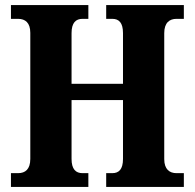

<svg xmlns="http://www.w3.org/2000/svg" viewBox="-20 -734 765 754"><path d="M23 0H327V-54H304C278 -54 261 -69 261 -110V-341H463V-110C463 -69 447 -54 421 -54H397V0H702V-54H673C646 -54 625 -69 625 -109V-604C625 -645 646 -660 673 -660H702V-714H397V-660H421C447 -660 463 -645 463 -604V-405H261V-604C261 -645 278 -660 304 -660H327V-714H23V-660H51C79 -660 99 -645 99 -605V-110C99 -69 79 -54 51 -54H23Z"/></svg>

Font: Noto Serif Condensed ExtraBold
Style: Regular
Weight: 800
Width: 3
Designer: Monotype Design Team
Foundry: Monotype Imaging Inc.
Version: Version 2.013